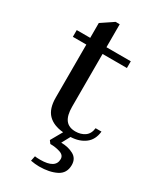

<svg xmlns="http://www.w3.org/2000/svg" viewBox="-206 -675 808 963"><g transform="rotate(30 198.5 -193.0)"><path d="M257 10 231 58Q271 58 302 74.5Q333 91 333 129Q333 177 293 197Q253 217 194 217Q172 217 145 212L151 183Q160 185 182 185Q270 185 270 131Q270 108 243.5 99.5Q217 91 187 91L175 75L213 8Q155 3 124.5 -28.5Q94 -60 94 -124V-431H16V-470H94V-556L164 -603H188V-470H329V-431H188V-126Q188 -75 206.5 -50.5Q225 -26 264 -26Q295 -26 317.5 -41.5Q340 -57 344 -91H378Q373 -42 340 -17Q307 8 257 10Z"/></g></svg>

Font: TavirajRegular
Style: Regular
Weight: 400
Designer: Katatrad Team
Foundry: CadsonDemak
Version: Version 1.000